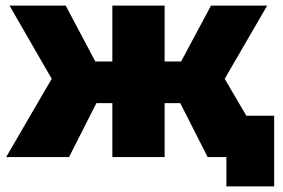

<svg xmlns="http://www.w3.org/2000/svg" viewBox="-20 -562 1014 687"><path d="M625 -193H569V0H382V-193H325L227 0H2L165 -280L14 -542H215L321 -342H382V-542H569V-342H628L735 -542H936L784 -280L948 0H723ZM961 -148V105H790V0H723V-148Z"/></svg>

Font: Montserrat Alternates ExtraBold
Style: Regular
Weight: 800
Designer: Julieta Ulanovsky
Foundry: Julieta Ulanovsky
Version: Version 7.200